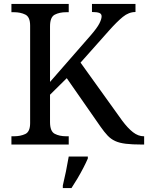

<svg xmlns="http://www.w3.org/2000/svg" viewBox="-20 -734 752 975"><path d="M38 0V-42H51Q84 -42 108.5 -53.5Q133 -65 133 -109V-604Q133 -648 108.5 -660Q84 -672 51 -672H38V-714H329V-672H316Q282 -672 258 -659.5Q234 -647 234 -600V-318L441 -555Q473 -592 484.5 -614.5Q496 -637 496 -651Q496 -664 484 -668.5Q472 -673 447 -673V-714H668V-673Q634 -673 603.5 -648Q573 -623 534 -579L389 -416L600 -122Q629 -83 655.5 -62.5Q682 -42 710 -42H712V0H701Q651 0 618.5 -4Q586 -8 564.5 -18Q543 -28 526.5 -45.5Q510 -63 491 -90L319 -337L234 -253V-114Q234 -67 258 -54.5Q282 -42 316 -42H329V0ZM299 208Q307 175 315 136Q323 97 329 61H426V71Q417 92 403 119Q389 146 373 173Q357 200 343 221H299Z"/></svg>

Font: NotoSerif-Regular
Style: Regular
Weight: 400
Designer: Monotype Design Team
Foundry: Monotype Imaging Inc.
Version: Version 2.007; ttfautohint (v1.8) -l 8 -r 50 -G 200 -x 14 -D